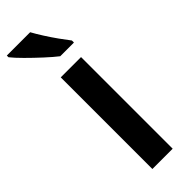

<svg xmlns="http://www.w3.org/2000/svg" viewBox="-278 -784 803 803"><g transform="rotate(-45 123.5 -383.0)"><path d="M194 0H74V-542H194ZM117 -766Q129 -744 146.5 -716.5Q164 -689 183 -662.5Q202 -636 216 -618V-606H135Q113 -623 82 -651.5Q51 -680 22.5 -708.5Q-6 -737 -21 -756V-766Z"/></g></svg>

Font: Noto Sans Tamil SemiCondensed SemiBold
Style: Regular
Weight: 600
Width: 4
Designer: Jelle Bosma - Monotype Design Team
Foundry: Monotype Imaging Inc.
Version: Version 2.004; ttfautohint (v1.8.4.7-5d5b)